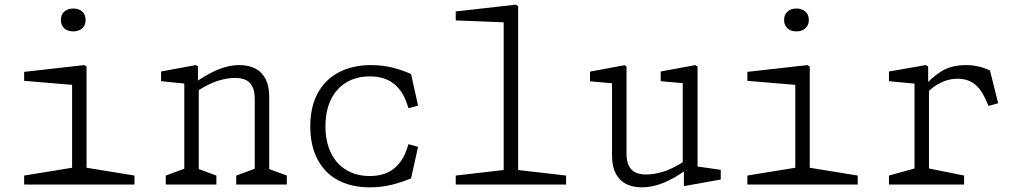

<svg xmlns="http://www.w3.org/2000/svg" viewBox="-20 -791 4380 823"><path d="M83.5 -38.5 304.5 -74.5 289 -42.5V-452.5L311 -425.5L83.5 -444.5V-483L341 -512L351 -506V-42.5L335.5 -74.5L556.5 -38.5V0H83.5ZM241 -705.5Q241 -728.5 255.8 -741.5Q270.5 -754.5 294 -754.5Q317.5 -754.5 332.2 -741.5Q347 -728.5 347 -705.5Q347 -682.5 332.2 -669.5Q317.5 -656.5 294 -656.5Q278.5 -656.5 266.5 -662.2Q254.5 -668 247.8 -679.2Q241 -690.5 241 -705.5Z M992.5 -38.5 1083.5 -72 1072 -45V-367Q1072 -400.5 1061.5 -420.5Q1051 -440.5 1032.5 -448.8Q1014 -457 987 -457Q962 -457 930.2 -449.2Q898.5 -441.5 860.5 -421.5Q831.5 -406 800.5 -383.5L805.5 -429.5Q814.5 -436 819 -439Q823.5 -442 832 -448Q864 -469 893.2 -483.2Q922.5 -497.5 950.8 -504.8Q979 -512 1006.5 -512Q1046 -512 1074.5 -497.2Q1103 -482.5 1118.5 -452.2Q1134 -422 1134 -376.5V-40L1118.5 -72L1209.5 -38.5V0H992.5ZM690.5 -38.5 781.5 -72 770 -45V-457.5L792 -430.5L670.5 -443V-484.5L818.5 -512L828.5 -507V-426.5L832 -419.5V-40L816.5 -72L907.5 -38.5V0H690.5Z M1310 -250Q1310 -333 1342.2 -392Q1374.5 -451 1433.2 -481.5Q1492 -512 1570.5 -512Q1618.5 -512 1661.2 -501.5Q1704 -491 1742 -473.5L1772 -338.5L1731 -327L1723 -350.5Q1704.5 -404.5 1665.5 -434Q1626.5 -463.5 1565 -463.5Q1508 -463.5 1465 -438Q1422 -412.5 1398.5 -364.2Q1375 -316 1375 -250Q1375 -184 1398.5 -135.8Q1422 -87.5 1465 -62Q1508 -36.5 1565 -36.5Q1626.5 -36.5 1665.5 -66Q1704.5 -95.5 1723 -149.5L1731 -173L1772 -161.5L1742 -26.5Q1702 -9.5 1657.8 1.2Q1613.5 12 1565.5 12Q1487 12 1429.8 -18.2Q1372.5 -48.5 1341.2 -107.5Q1310 -166.5 1310 -250Z M1933.5 -38.5 2154.5 -64 2139 -32V-721.5L2161 -694.5L1933.5 -703.5V-742L2191 -771L2201 -765V-32L2185.5 -64L2406.5 -38.5V0H1933.5Z M2603.5 -123.5V-460L2626 -432L2509 -442.5V-484L2657 -511.5L2665.5 -505.5V-133Q2665.5 -99.5 2676 -79.5Q2686.5 -59.5 2705 -51.2Q2723.5 -43 2750.5 -43Q2779 -43 2815.8 -53Q2852.5 -63 2895 -88.5Q2909 -96.5 2932 -113.5V-70.5Q2894.5 -43 2860.8 -24.8Q2827 -6.5 2794.8 2.8Q2762.5 12 2731 12Q2691.5 12 2663 -2.8Q2634.5 -17.5 2619 -47.8Q2603.5 -78 2603.5 -123.5ZM2911.5 -64 2906.5 -75V-458.5L2929 -432.5L2812 -443V-484.5L2960 -512L2970 -506V-55L2947.5 -80.5L3069.5 -63V-21.5L2916.5 6H2911.5Z M3183.5 -38.5 3404.5 -74.5 3389 -42.5V-452.5L3411 -425.5L3183.5 -444.5V-483L3441 -512L3451 -506V-42.5L3435.5 -74.5L3656.5 -38.5V0H3183.5ZM3341 -705.5Q3341 -728.5 3355.8 -741.5Q3370.5 -754.5 3394 -754.5Q3417.5 -754.5 3432.2 -741.5Q3447 -728.5 3447 -705.5Q3447 -682.5 3432.2 -669.5Q3417.5 -656.5 3394 -656.5Q3378.5 -656.5 3366.5 -662.2Q3354.5 -668 3347.8 -679.2Q3341 -690.5 3341 -705.5Z M3790.5 -38.5 3911.5 -72 3900 -45V-457.5L3922 -430.5L3790.5 -443V-484.5L3948.5 -512L3958.5 -506V-426.5L3962 -419.5V-40L3946.5 -72L4112.5 -38.5V0H3790.5ZM4085 -453.5Q4052.5 -453.5 4024.2 -441.5Q3996 -429.5 3975.8 -413.2Q3955.5 -397 3935.5 -376.5V-414.5Q3972 -458.5 4015 -485.2Q4058 -512 4121 -512Q4148.5 -512 4173.5 -506.2Q4198.5 -500.5 4223.5 -489L4258.5 -348.5L4217.5 -337L4201.5 -371.5Q4188 -401 4170.5 -419Q4153 -437 4132 -445.2Q4111 -453.5 4085 -453.5Z"/></svg>

Font: Monaspace Xenon Var ExtraLight
Style: Regular
Weight: 200
Designer: Riley Cran and the Lettermatic Team
Version: Version 1.200 (Monaspace Xenon Var)